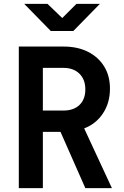

<svg xmlns="http://www.w3.org/2000/svg" viewBox="-20 -970 640 990"><path d="M77 0V-730H307Q380 -730 433.5 -703Q487 -676 517 -627.5Q547 -579 547 -513Q547 -440 511 -385.5Q475 -331 414 -308L557 0H420L292 -290H201V0ZM201 -400H307Q360 -400 390 -429Q420 -458 420 -509Q420 -560 389.5 -590Q359 -620 307 -620H201ZM242 -810 105 -950H225L301 -877L374 -950H495L358 -810Z"/></svg>

Font: JetBrains Mono NL
Style: Bold
Weight: 700
Monospace: yes
Designer: Philipp Nurullin, Konstantin Bulenkov
Foundry: JetBrains
Version: Version 2.305; ttfautohint (v1.8.4.7-5d5b)